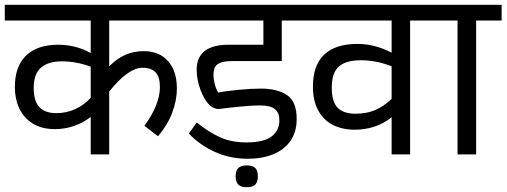

<svg xmlns="http://www.w3.org/2000/svg" viewBox="-27 -636 2087 791"><path d="M422.9 -551.3V-362.8Q455.1 -395 489.7 -410.2Q524.4 -425.3 564.9 -425.3Q628.9 -425.3 665.3 -384.3Q701.7 -343.3 701.7 -271Q701.7 -222.2 682.1 -170.9Q662.6 -119.6 624 -74.7L567.9 -117.7Q631.8 -205.1 631.8 -277.3Q631.8 -318.8 614 -337.9Q596.2 -356.9 560.5 -356.9Q501 -356.9 422.9 -258.8V0H346.7V-154.3Q316.4 -130.4 278.3 -117.2Q240.2 -104 199.7 -104Q144 -104 106.9 -127.7Q69.8 -151.4 52 -190.4Q34.2 -229.5 34.2 -276.9Q34.2 -362.8 80.6 -407.2Q127 -451.7 212.4 -451.7Q249 -451.7 283.2 -442.9Q317.4 -434.1 346.7 -417.5V-551.3H-7.3V-616.2H742.2V-551.3ZM346.7 -232.9V-361.3Q287.6 -383.3 228 -383.3Q172.4 -383.3 142.1 -357.7Q111.8 -332 111.8 -273.4Q111.8 -219.2 135.3 -194.6Q158.7 -169.9 205.6 -169.9Q246.6 -169.9 283 -186.5Q319.3 -203.1 346.7 -232.9Z M852.5 -328.1Q852.5 -309.6 857.7 -289.6Q862.8 -269.5 872.1 -254.9Q900.9 -260.7 954.8 -265.9Q1008.8 -271 1047.9 -271Q1114.7 -271 1155 -244.6Q1195.3 -218.3 1195.3 -146Q1195.3 -92.3 1169.4 -55.4Q1143.6 -18.6 1097.9 -0.2Q1052.2 18.1 993.7 18.1Q921.4 18.1 859.1 -9.8Q796.9 -37.6 751 -85.9L783.7 -131.3Q832 -92.3 878.9 -70.8Q925.8 -49.3 987.8 -49.3Q1060.1 -49.3 1092 -74Q1124 -98.6 1124 -140.6Q1124 -171.4 1105.5 -186.5Q1086.9 -201.7 1043 -201.7Q1013.7 -201.7 962.4 -196.8Q911.1 -191.9 880.4 -187.5Q877.9 -187 873 -187Q856 -187 838.9 -200.7Q815.9 -221.2 799.6 -264.2Q783.2 -307.1 783.2 -348.6Q783.2 -450.2 912.1 -451.7H1058.1V-551.3H727.5V-616.2H1235.8V-551.3H1133.8V-384.3H929.2Q898.9 -384.3 882.1 -377.9Q865.2 -371.6 858.9 -359.6Q852.5 -347.7 852.5 -328.1Z M1035.2 90.3Q1035.2 114.3 1024.4 124.8Q1013.7 135.3 989.7 135.3Q965.8 135.3 954.8 124.5Q943.8 113.8 943.8 90.3Q943.8 66.9 954.8 56.2Q965.8 45.4 989.7 45.4Q1013.7 45.4 1024.4 55.9Q1035.2 66.4 1035.2 90.3Z M1767.6 -551.3H1662.6V0H1586.4V-153.3Q1555.7 -127.9 1516.6 -114.7Q1477.5 -101.6 1434.6 -101.6Q1384.3 -101.6 1345.5 -120.8Q1306.6 -140.1 1284.4 -180.2Q1262.2 -220.2 1262.2 -279.8Q1262.2 -366.7 1308.6 -410.9Q1355 -455.1 1445.3 -455.1Q1517.1 -455.1 1586.4 -418.9V-551.3H1221.2V-616.2H1767.6ZM1586.4 -228.5V-362.8Q1523.4 -387.7 1460.4 -387.7Q1397.9 -387.7 1368.9 -361.8Q1339.8 -335.9 1339.8 -274.9Q1339.8 -216.8 1364 -192.1Q1388.2 -167.5 1437.5 -167.5Q1483.4 -167.5 1518.8 -182.6Q1554.2 -197.8 1586.4 -228.5Z M2039.6 -551.3H1934.6V0H1857.9V-551.3H1752.9V-616.2H2039.6Z"/></svg>

Font: Varta
Style: Regular
Weight: 400
Designer: Joana Correia, Viktoriya Grabowska, Eben Sorkin
Foundry: Sorkin Type
Version: Version 1.003; ttfautohint (v1.3) -l 8 -r 24 -G 200 -x 12 -H